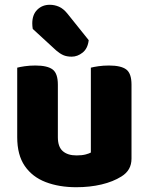

<svg xmlns="http://www.w3.org/2000/svg" viewBox="-20 -767 622 803"><path d="M52 -193V-259H222V-193Q222 -153 242.5 -135Q263 -117 300 -117Q323 -117 338 -121Q353 -125 360 -129V-259H530V-104Q530 -79 519.5 -60.5Q509 -42 488 -29Q453 -7 404.5 4.5Q356 16 299 16Q227 16 171 -5.5Q115 -27 83.5 -73Q52 -119 52 -193ZM530 -216H360V-484Q371 -487 391.5 -490Q412 -493 436 -493Q486 -493 508 -476.5Q530 -460 530 -413ZM222 -216H52V-484Q63 -487 83.5 -490Q104 -493 128 -493Q178 -493 200 -476.5Q222 -460 222 -413ZM215 -556 117 -646Q116 -650 115.5 -657.5Q115 -665 115 -669Q115 -706 136 -726.5Q157 -747 188 -747Q208 -747 226.5 -739Q245 -731 262 -710L351 -599Q347 -564 325.5 -547Q304 -530 280 -530Q259 -530 244.5 -536.5Q230 -543 215 -556Z"/></svg>

Font: Baloo Tamma 2 ExtraBold
Style: Regular
Weight: 800
Designer: Divya Kowshik, Shuchita Grover and Ek Type
Foundry: Ek Type
Version: Version 1.700